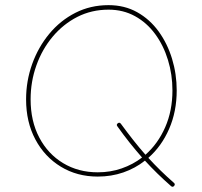

<svg xmlns="http://www.w3.org/2000/svg" viewBox="-20 -686 785 747"><path d="M360.4 1Q279.8 1 216.8 -37.4Q153.8 -75.7 117.7 -143.3Q81.5 -210.9 81.5 -299.3Q81.5 -371.1 105.2 -437Q128.9 -502.9 171.9 -554.7Q214.8 -606.4 273.4 -636.2Q332 -666 402.3 -666Q464.8 -666 513.9 -638.4Q563 -610.8 597.2 -563.7Q631.3 -516.6 649.4 -457.3Q667.5 -397.9 667.5 -334Q667.5 -252 637.9 -184.3Q608.4 -116.7 557.1 -71.8Q602.5 -22 656.7 25.4Q663.1 30.8 657.2 37.6Q651.9 43.5 645.5 38.1Q589.8 -10.7 543.9 -61Q506.3 -31.2 459.7 -15.1Q413.1 1 360.4 1ZM360.4 -15.6Q409.7 -15.6 453.4 -30.8Q497.1 -45.9 532.7 -73.2Q507.8 -101.6 484.1 -131.3Q460.4 -161.1 436.5 -194.8Q431.6 -201.2 438.5 -206.5Q444.8 -211.4 450.2 -204.6Q474.6 -171.4 498 -141.6Q521.5 -111.8 545.9 -84Q594.7 -127 622.8 -191.2Q650.9 -255.4 650.9 -334Q650.9 -396 633.5 -452.6Q616.2 -509.3 583.7 -553.5Q551.3 -597.7 505.4 -623Q459.5 -648.4 402.3 -648.4Q336.4 -648.4 281.2 -620.4Q226.1 -592.3 185.1 -543.5Q144 -494.6 121.6 -431.6Q99.1 -368.7 99.1 -299.3Q99.1 -214.8 132.8 -150.9Q166.5 -86.9 225.6 -51.3Q284.7 -15.6 360.4 -15.6Z"/></svg>

Font: Mikhak Thin
Style: Regular
Weight: 100
Designer: Amin Abedi
Version: Version 3.3